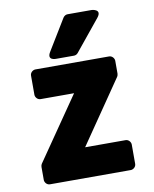

<svg xmlns="http://www.w3.org/2000/svg" viewBox="-86 -809 718 898"><g transform="rotate(-10 273.0 -359.5)"><path d="M53 0C53 11 63 25 78 25H462C473 25 487 15 487 0V-92C487 -103 477 -117 462 -117H270L475 -416C477 -419 479 -425 479 -430V-491C479 -502 469 -516 454 -516H104C93 -516 79 -506 79 -491V-400C79 -389 89 -375 104 -375H263L57 -76C55 -73 53 -67 53 -62ZM431 -703C462 -741 412 -744 412 -744H297C288 -744 281 -739 276 -732L187 -586C162 -546 208 -548 208 -548H293C300 -548 307 -551 312 -557Z"/></g></svg>

Font: Falling Sky
Style: Blk
Weight: 900
Designer: Paul D. Hunt
Foundry: Adobe Systems Incorporated
Version: Version 1.02